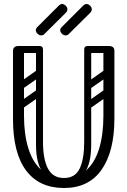

<svg xmlns="http://www.w3.org/2000/svg" viewBox="-20 -930 637 960"><path d="M300 10Q176 10 110.5 -77.5Q45 -165 45 -334V-674Q45 -700 72 -700Q100 -700 100 -676V-351Q100 -259 121.5 -189Q143 -119 187.5 -79.5Q232 -40 300 -40Q368 -40 411.5 -79Q455 -118 476 -188Q497 -258 497 -350V-674Q497 -700 524 -700Q552 -700 552 -676V-337Q552 -173 488 -81.5Q424 10 300 10ZM300 -40Q356 -40 378.5 -87.5Q401 -135 401 -220V-315H436V-207Q436 -110 402 -65.5Q368 -21 289 -21ZM300 -40 311 -21Q232 -21 196 -65.5Q160 -110 160 -207V-315H195V-220Q195 -135 219.5 -87.5Q244 -40 300 -40ZM56 -682Q56 -700 74 -700H177Q195 -700 195 -682Q195 -665 176 -665H73Q56 -665 56 -682ZM177 -554Q160 -554 160 -571V-681Q160 -698 177 -698Q195 -698 195 -682V-572Q195 -554 177 -554ZM542 -682Q542 -665 525 -665H420Q401 -665 401 -682Q401 -700 419 -700H524Q542 -700 542 -682ZM419 -554Q401 -554 401 -572V-682Q401 -698 419 -698Q436 -698 436 -681V-571Q436 -554 419 -554ZM189 -478Q194 -471 192.5 -464Q191 -457 186 -453L92 -387Q79 -378 69 -391Q58 -407 72 -416L166 -482Q179 -491 189 -478ZM189 -576Q194 -569 192.5 -562Q191 -555 186 -551L92 -485Q79 -476 69 -489Q58 -505 72 -514L166 -580Q179 -589 189 -576ZM82 -280Q64 -280 64 -298V-630Q64 -646 82 -646Q99 -646 99 -629V-297Q99 -280 82 -280ZM178 -280Q160 -280 160 -298V-630Q160 -646 178 -646Q195 -646 195 -629V-297Q195 -280 178 -280ZM526 -478Q531 -471 529.5 -464Q528 -457 523 -453L429 -387Q416 -378 406 -391Q395 -407 409 -416L503 -482Q516 -491 526 -478ZM526 -576Q531 -569 529.5 -562Q528 -555 523 -551L429 -485Q416 -476 406 -489Q395 -505 409 -514L503 -580Q516 -589 526 -576ZM419 -280Q401 -280 401 -298V-630Q401 -646 419 -646Q436 -646 436 -629V-297Q436 -280 419 -280ZM515 -280Q497 -280 497 -298V-630Q497 -646 515 -646Q532 -646 532 -629V-297Q532 -280 515 -280ZM201 -759Q195 -753 186 -753Q176 -753 168 -761Q159 -770 159 -779Q159 -787 166 -794L273 -901Q282 -910 291 -910Q300 -910 309 -901Q317 -893 317 -883Q317 -874 308 -865ZM323 -759Q317 -753 308 -753Q298 -753 290 -761Q281 -770 281 -779Q281 -787 288 -794L395 -901Q404 -910 413 -910Q422 -910 431 -901Q439 -893 439 -883Q439 -874 430 -865Z"/></svg>

Font: Agu Display Uzo
Style: Regular
Weight: 400
Designer: Oluwaseun Badejo
Version: Version 1.103